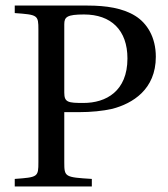

<svg xmlns="http://www.w3.org/2000/svg" viewBox="-20 -670 604 690"><path d="M33 0H310V-27C213 -33 211 -34 211 -87V-267H264C307 -267 349 -271 384 -279C456 -298 540 -348 540 -466C540 -537 508 -587 466 -613C421 -641 361 -650 295 -650H33V-623C116 -617 118 -616 118 -563V-87C118 -34 116 -33 33 -27ZM211 -337V-583C211 -609 221 -618 282 -618C379 -618 438 -562 438 -460C438 -342 361 -300 280 -300C225 -300 211 -302 211 -337Z"/></svg>

Font: erewhon
Style: Regular
Weight: 400
Version: Version 1.0.0